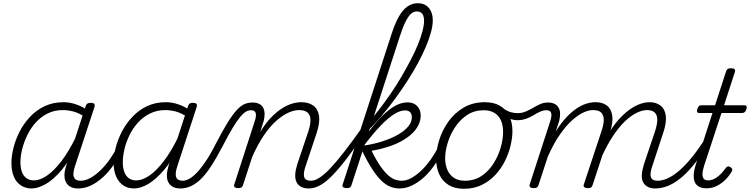

<svg xmlns="http://www.w3.org/2000/svg" viewBox="-20 -1154 4660 1193"><path d="M176 17Q138 17 109 -2.5Q80 -22 65.5 -57.5Q51 -93 51 -142Q51 -185 64 -236.5Q77 -288 102.5 -337.5Q128 -387 167 -428.5Q206 -470 258 -494.5Q310 -519 376 -519Q413 -519 452.5 -505.5Q492 -492 524 -469L511 -425Q469 -453 435 -461.5Q401 -470 370 -470Q318 -470 276 -449Q234 -428 202.5 -393Q171 -358 150 -315Q129 -272 118 -228Q107 -184 107 -146Q107 -112 116 -86.5Q125 -61 144 -47Q163 -33 191 -33Q228 -33 271.5 -62.5Q315 -92 361.5 -152.5Q408 -213 453 -306L467 -266Q417 -162 365 -100Q313 -38 264.5 -10.5Q216 17 176 17ZM464 17Q436 17 417.5 6.5Q399 -4 389.5 -22.5Q380 -41 380.5 -67.5Q381 -94 392 -126L512 -494Q516 -506 523 -510.5Q530 -515 543 -515Q561 -515 566 -508Q571 -501 567 -489L446 -122Q430 -74 439.5 -52.5Q449 -31 479 -31Q489 -31 493 -23.5Q497 -16 495 -7Q493 2 486 9.5Q479 17 464 17Z M466 17Q456 17 451 9.5Q446 2 448 -7Q450 -16 458.5 -23.5Q467 -31 482 -31Q510 -31 541 -48Q572 -65 602.5 -94Q633 -123 661 -162.5Q689 -202 712 -247Q717 -257 726 -257Q735 -257 741.5 -250Q748 -243 744 -233Q719 -179 688 -133Q657 -87 621 -54Q585 -21 546 -2Q507 17 466 17Z M812 17Q774 17 745.5 -2.5Q717 -22 701.5 -57.5Q686 -93 686 -142Q686 -185 699 -236.5Q712 -288 738 -337.5Q764 -387 803 -428.5Q842 -470 894 -494.5Q946 -519 1011 -519Q1049 -519 1088.5 -505.5Q1128 -492 1159 -469L1147 -425Q1105 -453 1071 -461.5Q1037 -470 1007 -470Q955 -470 912.5 -449Q870 -428 838 -393Q806 -358 785 -315Q764 -272 753.5 -228Q743 -184 743 -146Q743 -112 752 -86.5Q761 -61 780 -47Q799 -33 826 -33Q864 -33 907.5 -62.5Q951 -92 997.5 -152.5Q1044 -213 1089 -306L1104 -266Q1054 -162 1001 -100Q948 -38 900.5 -10.5Q853 17 812 17ZM1100 17Q1072 17 1053.5 6.5Q1035 -4 1025.5 -22.5Q1016 -41 1017 -67.5Q1018 -94 1028 -126L1148 -494Q1152 -506 1158.5 -510.5Q1165 -515 1178 -515Q1196 -515 1201 -508Q1206 -501 1202 -489L1082 -122Q1066 -74 1075 -52.5Q1084 -31 1115 -31Q1124 -31 1128.5 -23.5Q1133 -16 1131.5 -7Q1130 2 1122 9.5Q1114 17 1100 17Z M1102 17Q1092 17 1088 9.5Q1084 2 1086.5 -7Q1089 -16 1096.5 -23.5Q1104 -31 1116 -31Q1133 -31 1155 -42.5Q1177 -54 1202 -80Q1227 -106 1256.5 -149Q1286 -192 1319 -257Q1362 -340 1393.5 -391Q1425 -442 1451 -470Q1477 -498 1500 -507.5Q1523 -517 1549 -517Q1560 -517 1562 -510Q1564 -503 1561.5 -493.5Q1559 -484 1553 -476.5Q1547 -469 1540 -469Q1524 -469 1508 -460Q1492 -451 1472 -427Q1452 -403 1426 -360Q1400 -317 1365 -249Q1324 -170 1289.5 -118Q1255 -66 1223.5 -37Q1192 -8 1162 4.5Q1132 17 1102 17Z M1897 17Q1870 17 1850.5 6.5Q1831 -4 1822 -23.5Q1813 -43 1814.5 -70.5Q1816 -98 1827 -133L1897 -341Q1910 -383 1909 -411.5Q1908 -440 1890.5 -455Q1873 -470 1838 -470Q1807 -470 1771 -453.5Q1735 -437 1696.5 -403Q1658 -369 1620 -313.5Q1582 -258 1547 -179L1490 -4Q1487 6 1480.5 10.5Q1474 15 1459 15Q1447 15 1439.5 10Q1432 5 1435 -6L1561 -395Q1574 -433 1569 -451Q1564 -469 1540 -469Q1529 -469 1524.5 -476.5Q1520 -484 1522 -493.5Q1524 -503 1530.5 -510Q1537 -517 1549 -517Q1573 -517 1589.5 -509Q1606 -501 1614.5 -486Q1623 -471 1624 -450.5Q1625 -430 1619 -404L1597 -334Q1629 -387 1662.5 -422Q1696 -457 1729 -478.5Q1762 -500 1793 -509.5Q1824 -519 1851 -519Q1897 -519 1926 -498.5Q1955 -478 1962 -436Q1969 -394 1948 -329L1881 -128Q1863 -78 1870 -54.5Q1877 -31 1913 -31Q1922 -31 1926 -23.5Q1930 -16 1928.5 -7Q1927 2 1919.5 9.5Q1912 17 1897 17Z M1897 17Q1885 17 1880.5 9.5Q1876 2 1878.5 -7Q1881 -16 1889.5 -23.5Q1898 -31 1913 -31Q1936 -31 1965.5 -50Q1995 -69 2032.5 -108.5Q2070 -148 2118.5 -210.5Q2167 -273 2229 -360Q2238 -372 2246 -368.5Q2254 -365 2257 -354.5Q2260 -344 2252 -332Q2186 -236 2134.5 -169Q2083 -102 2042.5 -61Q2002 -20 1967 -1.5Q1932 17 1897 17Z M2134 15Q2122 15 2113.5 10Q2105 5 2109 -7L2413 -943Q2435 -1011 2459.5 -1053Q2484 -1095 2513 -1114.5Q2542 -1134 2575 -1134Q2606 -1134 2626 -1121Q2646 -1108 2657.5 -1084.5Q2669 -1061 2669 -1027Q2669 -995 2658 -954Q2647 -913 2626.5 -864.5Q2606 -816 2577.5 -763Q2549 -710 2513 -654Q2477 -598 2435.5 -541Q2394 -484 2347 -429Q2300 -374 2248 -324L2252 -372Q2293 -418 2332 -468.5Q2371 -519 2407.5 -572Q2444 -625 2475 -678.5Q2506 -732 2532 -781.5Q2558 -831 2576.5 -876.5Q2595 -922 2605 -960Q2615 -998 2615 -1026Q2615 -1044 2610 -1057Q2605 -1070 2594.5 -1076.5Q2584 -1083 2570 -1083Q2550 -1083 2533 -1067.5Q2516 -1052 2499 -1017.5Q2482 -983 2464 -927L2164 -4Q2161 6 2154.5 10.5Q2148 15 2134 15ZM2462 17Q2434 17 2407.5 7Q2381 -3 2354 -27.5Q2327 -52 2296.5 -97.5Q2266 -143 2231 -215H2220L2231 -248Q2298 -257 2354 -275Q2410 -293 2451.5 -316.5Q2493 -340 2516 -367.5Q2539 -395 2539 -426Q2539 -445 2528.5 -456.5Q2518 -468 2496 -468Q2466 -468 2428 -444Q2390 -420 2342.5 -370.5Q2295 -321 2236 -242V-286Q2282 -354 2328.5 -406Q2375 -458 2421 -488Q2467 -518 2513 -518Q2550 -518 2572 -495Q2594 -472 2594 -437Q2594 -405 2579.5 -376Q2565 -347 2538 -322Q2511 -297 2473.5 -276.5Q2436 -256 2389 -241Q2342 -226 2289 -217Q2319 -156 2345 -119.5Q2371 -83 2393 -64Q2415 -45 2435 -38Q2455 -31 2476 -31Q2486 -31 2490 -23.5Q2494 -16 2492 -7Q2490 2 2482.5 9.5Q2475 17 2462 17Z M2461 17Q2451 17 2446 9.5Q2441 2 2443 -7Q2445 -16 2453.5 -23.5Q2462 -31 2477 -31Q2505 -31 2536 -48Q2567 -65 2597.5 -94Q2628 -123 2656 -162.5Q2684 -202 2707 -247Q2712 -257 2721 -257Q2730 -257 2736.5 -250Q2743 -243 2739 -233Q2714 -179 2683 -133Q2652 -87 2616 -54Q2580 -21 2541 -2Q2502 17 2461 17Z M2862 19Q2806 19 2767.5 -4.5Q2729 -28 2709.5 -70.5Q2690 -113 2690 -168Q2690 -223 2709 -284Q2728 -345 2766 -398.5Q2804 -452 2861 -485.5Q2918 -519 2993 -519Q3048 -519 3086 -497Q3124 -475 3144 -434.5Q3164 -394 3164 -340Q3164 -298 3152.5 -249.5Q3141 -201 3117.5 -153.5Q3094 -106 3057.5 -67Q3021 -28 2972.5 -4.5Q2924 19 2862 19ZM2868 -31Q2928 -31 2972.5 -61Q3017 -91 3046.5 -138Q3076 -185 3091 -237Q3106 -289 3106 -334Q3106 -376 3092.5 -406Q3079 -436 3052 -452.5Q3025 -469 2986 -469Q2928 -469 2883.5 -440Q2839 -411 2808.5 -365Q2778 -319 2762 -267Q2746 -215 2746 -171Q2746 -129 2760.5 -97Q2775 -65 2802 -48Q2829 -31 2868 -31Z M3193 -407Q3178 -407 3159 -412.5Q3140 -418 3122 -427Q3104 -436 3090 -446Q3082 -453 3080 -461.5Q3078 -470 3081 -477Q3084 -484 3090.5 -486Q3097 -488 3106 -481Q3134 -462 3155.5 -456.5Q3177 -451 3196 -451Q3223 -451 3246.5 -461Q3270 -471 3292 -484Q3314 -497 3336.5 -507Q3359 -517 3384 -517Q3393 -517 3397.5 -510Q3402 -503 3400.5 -493.5Q3399 -484 3392 -476.5Q3385 -469 3375 -469Q3356 -469 3336 -460Q3316 -451 3295 -438Q3274 -425 3248.5 -416Q3223 -407 3193 -407Z M3295 15Q3283 15 3275.5 10Q3268 5 3271 -7L3397 -395Q3410 -433 3405 -451Q3400 -469 3376 -469Q3365 -469 3361 -476.5Q3357 -484 3358.5 -493.5Q3360 -503 3367 -510Q3374 -517 3385 -517Q3408 -517 3424 -509.5Q3440 -502 3449.5 -487Q3459 -472 3460 -451.5Q3461 -431 3455 -404L3433 -337Q3465 -388 3497.5 -423Q3530 -458 3562 -479.5Q3594 -501 3624 -510Q3654 -519 3680 -519Q3725 -519 3752 -497.5Q3779 -476 3784.5 -433.5Q3790 -391 3769 -329L3662 -4Q3659 6 3653 10.5Q3647 15 3632 15Q3620 15 3612 10Q3604 5 3607 -6L3718 -341Q3732 -382 3731.5 -410.5Q3731 -439 3715.5 -454.5Q3700 -470 3665 -470Q3636 -470 3602 -453.5Q3568 -437 3531 -403Q3494 -369 3456.5 -314.5Q3419 -260 3384 -181L3326 -4Q3323 6 3316.5 10.5Q3310 15 3295 15ZM4051 17Q4023 17 4004 6.5Q3985 -4 3975.5 -23Q3966 -42 3968 -69.5Q3970 -97 3981 -133L4051 -341Q4064 -382 4064 -410.5Q4064 -439 4048.5 -454.5Q4033 -470 4000 -470Q3971 -470 3936 -453Q3901 -436 3863.5 -400.5Q3826 -365 3788.5 -308.5Q3751 -252 3715 -172H3692Q3723 -263 3764 -329Q3805 -395 3849 -437Q3893 -479 3935.5 -499Q3978 -519 4014 -519Q4058 -519 4085 -497.5Q4112 -476 4117 -433.5Q4122 -391 4101 -329L4035 -128Q4017 -78 4024 -54.5Q4031 -31 4066 -31Q4075 -31 4079 -23.5Q4083 -16 4081 -7Q4079 2 4071.5 9.5Q4064 17 4051 17Z M4051 17Q4041 17 4036 9.5Q4031 2 4033 -7Q4035 -16 4043.5 -23.5Q4052 -31 4067 -31Q4096 -31 4130 -46.5Q4164 -62 4202 -95Q4240 -128 4282 -180Q4324 -232 4370 -306Q4377 -318 4386 -316.5Q4395 -315 4399.5 -306Q4404 -297 4397 -287Q4348 -203 4302.5 -145Q4257 -87 4214.5 -51.5Q4172 -16 4131.5 0.5Q4091 17 4051 17Z M4370 16Q4334 16 4313.5 -0.5Q4293 -17 4290.5 -51Q4288 -85 4305 -137L4407 -452H4325Q4314 -452 4311.5 -458.5Q4309 -465 4313 -477Q4317 -489 4322.5 -494.5Q4328 -500 4339 -500H4423L4491 -709Q4495 -721 4501.5 -725.5Q4508 -730 4522 -730Q4538 -730 4544 -724Q4550 -718 4546 -706L4479 -500H4606Q4616 -500 4618.5 -494Q4621 -488 4618 -476Q4614 -463 4607.5 -457.5Q4601 -452 4591 -452H4463L4355 -124Q4340 -74 4347 -53.5Q4354 -33 4380 -33Q4409 -33 4438 -55Q4467 -77 4489 -110Q4495 -117 4502 -119.5Q4509 -122 4519 -115Q4529 -108 4530 -101Q4531 -94 4526 -87Q4510 -60 4487 -37Q4464 -14 4434.5 1Q4405 16 4370 16Z"/></svg>

Font: Playwrite CU ExtraLight
Style: Regular
Weight: 250
Designer: Veronika Burian, José Scaglione
Foundry: TypeTogether
Version: Version 1.002